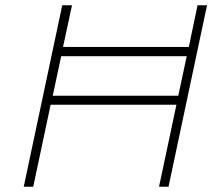

<svg xmlns="http://www.w3.org/2000/svg" viewBox="-20 -708 839 728"><path d="M70 0 216 -688H253L219 -530H696L729 -688H765L619 0H583L649 -311H172L106 0ZM180 -345H656L688 -495H212Z"/></svg>

Font: Saira SemiExpanded Thin
Style: Italic
Weight: 250
Width: 6
Italic angle: -12°
Designer: Hector Gatti with collaboration of the Omnibus-Type team
Foundry: Omnibus-Type
Version: Version 1.101